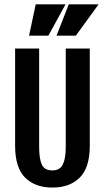

<svg xmlns="http://www.w3.org/2000/svg" viewBox="-20 -846 478 874"><path d="M158.2 -625V-177.6Q158.2 -123.5 170.4 -96.9Q182.6 -70.3 218.4 -70.3Q252.8 -70.3 266.1 -97.4Q279.3 -124.5 279.3 -177.6V-625H388.7V-182.6Q388.7 -83 343 -37.6Q297.4 7.8 218.5 7.8Q139.6 7.8 94.2 -37.6Q48.8 -83 48.8 -182.6V-625ZM278.3 -826.2 200.2 -683.6H112.3L142.6 -826.2ZM428.7 -826.2 325.2 -683.6H237.3L293 -826.2Z"/></svg>

Font: Sudo Var
Style: Regular
Weight: 400
Monospace: yes
Designer: Jens Kutilek
Foundry: Jens Kutilek
Version: Version 0.065;FEAKit 1.0